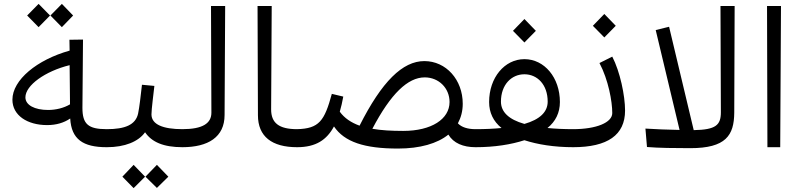

<svg xmlns="http://www.w3.org/2000/svg" viewBox="-20 -759 4130 990"><path d="M530 0 550 -12V-81L530 -93C435 -93 405 -119 405 -203L408 -555L338 -554L339 -498C171 -451 44 -347 44 -245C44 -164 121 -114 223 -114C270 -114 310 -126 342 -148C348 -41 408 0 530 0ZM111 -257C111 -319 213 -392 339 -423L341 -221C309 -202 268 -192 228 -192C159 -192 111 -217 111 -257ZM120 -679 179 -619 238 -679 179 -739ZM240 -679 299 -619 357 -679 299 -739Z M531 0C624 0 694 -29 728 -77C762 -27 822 0 921 0L940 -12V-81L921 -93C821 -93 761 -117 761 -169C761 -196 772 -278 776 -316L712 -322C705 -260 699 -207 692 -173C679 -115 624 -93 531 -93L512 -81V-12ZM611 152 669 211 728 152 669 91ZM730 152 789 210 848 152 789 91Z M920 0C1053 0 1138 -52 1138 -166L1141 -728H1068L1070 -178C1070 -123 1025 -93 920 -93L902 -81V-12Z M1512 0 1531 -12V-81L1512 -93C1418 -93 1378 -125 1378 -195L1381 -728H1308L1310 -165C1310 -55 1382 0 1512 0Z M2032 7C2146 7 2235 -19 2292 -65C2318 -21 2368 0 2432 0L2451 -12V-81L2432 -93C2391 -93 2360 -103 2341 -123C2357 -153 2366 -186 2366 -224C2366 -348 2280 -444 2168 -444C2056 -444 1949 -339 1834 -111C1790 -127 1756 -150 1732 -183C1739 -207 1745 -233 1750 -261L1691 -275C1653 -135 1625 -96 1512 -93L1493 -81V-12L1512 0C1609 0 1665 -38 1702 -107C1756 -27 1859 7 2032 7ZM1900 -95C1995 -276 2083 -360 2170 -360C2242 -360 2298 -305 2298 -233C2298 -145 2205 -84 2059 -84C1998 -84 1945 -87 1900 -95Z M2432 0C2531 0 2616 -14 2684 -36C2752 -14 2837 0 2937 0L2956 -12V-81L2937 -93C2887 -93 2843 -95 2803 -99C2845 -133 2867 -178 2867 -233C2867 -359 2787 -454 2684 -454C2582 -454 2502 -359 2502 -233C2502 -178 2524 -133 2566 -99C2526 -95 2482 -93 2432 -93L2413 -81V-12ZM2563 -235C2563 -322 2617 -376 2684 -376C2751 -376 2804 -322 2804 -235C2804 -182 2764 -143 2684 -120C2603 -143 2563 -182 2563 -235ZM2625 -600 2684 -540 2743 -600 2684 -661Z M2935 0C3113 0 3203 -63 3203 -189C3203 -266 3177 -390 3137 -467L3071 -434C3117 -347 3137 -236 3137 -176C3137 -127 3055 -93 2935 -93L2918 -81V-12ZM3037 -626 3096 -566 3155 -626 3096 -687Z M3766 -178 3768 -728H3695L3697 -180C3697 -114 3671 -90 3557 -88L3430 -621L3361 -604L3484 -89C3423 -90 3354 -93 3308 -96L3316 -1C3375 4 3460 5 3539 5C3723 5 3765 -61 3766 -178Z M3937 0H4003L4007 -728H3935Z"/></svg>

Font: Wafeq
Style: Regular
Weight: 400
Designer: Rasmus Andersson & Azza Alameddine
Foundry: Google & TypeTogether
Version: Version 3.000;FEAKit 1.0